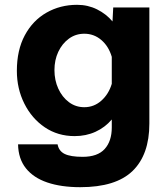

<svg xmlns="http://www.w3.org/2000/svg" viewBox="-20 -587 690 797"><path d="M447 -498 450 -556H600V-74Q600 55 530.5 122.5Q461 190 313 190Q234 190 176.5 170.5Q119 151 87.5 111.5Q56 72 55 12H219Q224 40 248.5 52Q273 64 323 64Q385 64 414.5 31.5Q444 -1 444 -58V-91Q416 -58 376.5 -40Q337 -22 290 -22Q220 -22 166 -58.5Q112 -95 81 -157Q50 -219 50 -293Q50 -379 83 -440.5Q116 -502 173 -534.5Q230 -567 300 -567Q345 -567 383 -548Q421 -529 447 -498ZM330 -142Q370 -142 400.5 -169Q431 -196 444 -239V-351Q431 -395 400.5 -421Q370 -447 330 -447Q294 -447 266 -426.5Q238 -406 222 -372Q206 -338 206 -296Q206 -254 222 -219Q238 -184 266 -163Q294 -142 330 -142Z"/></svg>

Font: Azeret Mono
Style: Bold
Weight: 700
Designer: Martin Vácha
Foundry: Displaay
Version: Version 1.002